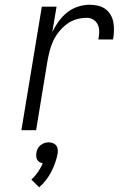

<svg xmlns="http://www.w3.org/2000/svg" viewBox="-20 -548 540 808"><path d="M70 0 156 -520H218L200 -413Q211 -436 226.5 -457.5Q242 -479 262.5 -495.5Q283 -512 308 -520Q333 -528 357 -528Q375 -528 392.5 -524Q410 -520 423.5 -510Q437 -500 445.5 -485.5Q454 -471 457 -454Q460 -437 459.5 -418.5Q459 -400 456 -382H394Q397 -398 397.5 -413.5Q398 -429 392 -443Q386 -457 373.5 -465Q361 -473 346 -473Q324 -473 302.5 -467Q281 -461 262.5 -447.5Q244 -434 229 -415.5Q214 -397 204.5 -377Q195 -357 189.5 -335.5Q184 -314 180 -293L132 0ZM145 240 112 208Q128 193 140 175.5Q152 158 160 139Q152 138 146 134Q140 130 136.5 124Q133 118 132.5 110.5Q132 103 133 96Q134 87 138.5 78Q143 69 150.5 63Q158 57 167 54Q176 51 185 51Q194 51 202 54Q210 57 215.5 63Q221 69 222.5 78Q224 87 223 96Q216 135 196.5 173.5Q177 212 145 240Z"/></svg>

Font: Iosevka SS18 Light
Style: Italic
Weight: 300
Italic angle: -9°
Monospace: yes
Designer: Belleve Invis
Foundry: Belleve Invis
Version: Version 25.1.1; ttfautohint (v1.8.4)